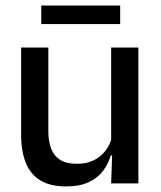

<svg xmlns="http://www.w3.org/2000/svg" viewBox="-20 -660 580 691"><path d="M154 -489V-187Q154 -152 163.8 -125.8Q173.5 -99.5 196 -85Q218.5 -70.5 256.5 -70.5Q292.5 -70.5 318.2 -83.5Q344 -96.5 360.5 -118.8Q377 -141 383.5 -168.5L399.5 -100.5H378.5Q370 -70 350.5 -44.5Q331 -19 298.5 -4Q266 11 218 11Q161 11 125.2 -10.8Q89.5 -32.5 72.8 -74.2Q56 -116 56 -176V-489ZM478 -489V0H380L384 -114.5L380 -120.5V-489ZM128.5 -573.5V-640H412.5V-573.5Z"/></svg>

Font: Anek Latin Medium
Style: Regular
Weight: 500
Designer: Yesha Goshar
Foundry: Ek Type
Version: Version 1.003